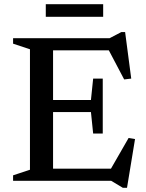

<svg xmlns="http://www.w3.org/2000/svg" viewBox="-20 -857 694 910"><path d="M467 -484.5V-354V-224H421.5L411 -326H169.5V-383H411L421.5 -484.5ZM602 -484.5 568.5 -480.5 485 -639 519.5 -618.5H169.5V-676H499.5L555 -705H573ZM493.5 -36 589.5 -203 620 -198 582 33H562L507 0H169.5V-57.5H521.5ZM42 0V-26L122 -52.5V-623.5L42 -650V-676H231.5V0ZM197 -777.5V-837H469V-777.5Z"/></svg>

Font: Newsreader 16pt 16pt Medium
Style: Regular
Weight: 500
Version: Version 1.003